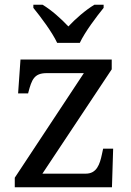

<svg xmlns="http://www.w3.org/2000/svg" viewBox="-20 -786 551 806"><path d="M220 -606H315C336 -651 384 -715 415 -753V-766H376C338 -743 297 -707 267 -675C237 -707 197 -743 159 -766H120V-753C151 -715 199 -651 220 -606ZM42 0H450L455 -162H413L408 -139C399 -96 386 -57 340 -57H158L449 -495V-536H66L56 -394H98L99 -398C113 -451 123 -479 176 -479H332L42 -40Z"/></svg>

Font: Noto Nastaliq Urdu
Style: Regular
Weight: 400
Designer: Monotype Design Team (Patrick Giasson: type design, Kamal Mansour: OpenType code, Glenda Bellarosa). Updated by Simon Co
Foundry: Monotype Imaging Inc., Simon Cozens
Version: Version 3.009